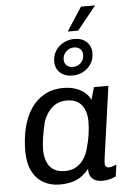

<svg xmlns="http://www.w3.org/2000/svg" viewBox="-63 -1007 726 1063"><g transform="rotate(-5 300.0 -475.5)"><path d="M226 10Q176 10 136.5 -12Q97 -34 74 -78.5Q51 -123 51 -191Q51 -259 65.5 -319Q80 -379 109.5 -424Q139 -469 184.5 -495Q230 -521 292 -521Q343 -521 382.5 -501Q422 -481 441 -442L461 -511H541L489 -139Q485 -113 484 -102Q483 -91 483 -83Q483 -72 489 -66.5Q495 -61 504 -61Q514 -61 525 -64.5Q536 -68 547 -73L538 -8Q522 0 503.5 5Q485 10 463 10Q426 10 406.5 -9Q387 -28 389 -63Q358 -24 319.5 -7Q281 10 226 10ZM260 -62Q308 -62 339.5 -88Q371 -114 387 -160Q402 -210 408 -250Q414 -290 414 -323Q414 -382 386.5 -416Q359 -450 305 -450Q255 -450 222.5 -421Q190 -392 173 -343Q162 -297 156 -258Q150 -219 150 -187Q150 -154 161 -125Q172 -96 196 -79Q220 -62 260 -62ZM343 -830 428 -961H505V-959L401 -830ZM348 -585Q305 -585 279.5 -609Q254 -633 254 -670Q254 -704 270.5 -730Q287 -756 315 -771Q343 -786 376 -786Q418 -786 443.5 -762Q469 -738 469 -700Q469 -667 453 -641Q437 -615 409.5 -600Q382 -585 348 -585ZM354 -632Q380 -632 398.5 -649.5Q417 -667 417 -694Q417 -715 404 -727Q391 -739 369 -739Q344 -739 325.5 -721Q307 -703 307 -677Q307 -657 320.5 -644.5Q334 -632 354 -632Z"/></g></svg>

Font: Chivo Mono
Style: Italic
Weight: 400
Italic angle: -8.05°
Monospace: yes
Version: Version 1.008